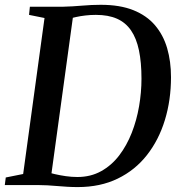

<svg xmlns="http://www.w3.org/2000/svg" viewBox="-30 -771 746 800"><path d="M94.5 -743H233Q272.5 -744 312.2 -747.5Q352 -751 390 -751Q469.5 -751 525.2 -728.8Q581 -706.5 615.8 -665.8Q650.5 -625 666.5 -570Q682.5 -515 682.5 -449.5Q682.5 -354 657 -270.8Q631.5 -187.5 582.2 -124.8Q533 -62 460.5 -26.8Q388 8.5 294 8.5Q271.5 8.5 250.5 7.2Q229.5 6 209 4.2Q188.5 2.5 168 1.2Q147.5 0 126 0H-10L-6 -31.5L66.5 -46L155.5 -696L91 -709ZM180.5 -19.5 161 -55Q177 -50.5 198.5 -45.5Q220 -40.5 244.2 -37Q268.5 -33.5 292.5 -33.5Q348 -33.5 391.5 -57.8Q435 -82 466.5 -123.2Q498 -164.5 518.8 -217.2Q539.5 -270 549.5 -328.2Q559.5 -386.5 559.5 -443Q559.5 -511 549 -561.2Q538.5 -611.5 516 -644.2Q493.5 -677 457.5 -693Q421.5 -709 369.5 -709Q347 -709 325.8 -706.5Q304.5 -704 287.5 -700.2Q270.5 -696.5 259.5 -693L277 -722.5Z"/></svg>

Font: Merriweather 72pt Medium
Style: Italic
Weight: 500
Italic angle: -7.8°
Version: Version 2.101